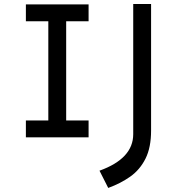

<svg xmlns="http://www.w3.org/2000/svg" viewBox="-20 -676 871 945"><path d="M217.8 0V-654.3H305.7V0ZM107.4 0V-83H416V0ZM107.4 -571.3V-654.3H416V-571.3ZM512.7 249 469.7 164.1Q635.7 104.5 635.7 -15.6V-656.2H723.6V-33.2Q723.6 49.8 696.3 104.5Q668.9 159.2 621.6 192.9Q574.2 226.6 512.7 249Z"/></svg>

Font: Sen
Style: Regular
Weight: 400
Designer: Kosal Sen, Philatype
Foundry: Philatype
Version: Version 2.000;gftools[0.9.31]